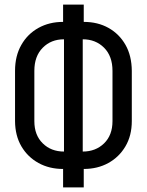

<svg xmlns="http://www.w3.org/2000/svg" viewBox="-20 -790 639 835"><path d="M254.4 24.9V-55.2Q194.3 -55.2 147.5 -81.1Q100.6 -106.9 73.2 -153.3Q45.9 -199.7 45.4 -263.2V-481.9Q45.4 -546.9 72.8 -594.7Q99.6 -642.1 147 -668.5Q194.3 -694.8 254.4 -694.8V-770H344.2V-694.8Q405.3 -694.8 452.1 -668.5Q499 -642.1 525.9 -594.7Q552.7 -547.4 553.2 -481.9V-263.2Q553.2 -200.2 525.4 -153.3Q498 -106.9 451.2 -81.1Q404.3 -55.2 344.2 -55.2V24.9ZM258.3 -130.9V-619.1Q202.1 -619.1 166 -582.5Q129.4 -545.9 129.4 -481.9V-263.2Q129.4 -202.1 166 -166.5Q202.1 -130.9 258.3 -130.9ZM339.8 -130.9Q396 -130.9 432.6 -166.5Q469.2 -202.1 469.2 -263.2V-481.9Q469.2 -545.9 432.6 -582.5Q396 -619.1 339.8 -619.1Z"/></svg>

Font: UDEV Gothic 35
Style: Regular
Weight: 400
Version: v2.1.0; ttfautohint (v1.8.4.7-5d5b-dirty) -l 6 -r 45 -G 200 